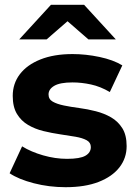

<svg xmlns="http://www.w3.org/2000/svg" viewBox="-20 -771 571 799"><path d="M253 8Q184 8 120.5 -8.5Q57 -25 20 -50L72 -162Q109 -139 159.5 -124.5Q210 -110 259 -110Q313 -110 335.5 -123Q358 -136 358 -159Q358 -178 340.5 -187.5Q323 -197 294 -202Q265 -207 230.5 -212Q196 -217 161 -225.5Q126 -234 97 -251Q68 -268 50.5 -297Q33 -326 33 -372Q33 -423 62.5 -462Q92 -501 148 -523.5Q204 -546 282 -546Q337 -546 394 -534Q451 -522 489 -499L437 -388Q398 -411 358.5 -419.5Q319 -428 282 -428Q230 -428 206 -414Q182 -400 182 -378Q182 -358 199.5 -348Q217 -338 246 -332Q275 -326 309.5 -321.5Q344 -317 379 -308Q414 -299 442.5 -282.5Q471 -266 489 -237.5Q507 -209 507 -163Q507 -113 477 -74.5Q447 -36 390.5 -14Q334 8 253 8ZM60 -607 192 -751H330L462 -607H348L210 -727H312L174 -607Z"/></svg>

Font: Montserrat Thin
Style: Bold
Weight: 700
Version: Version 9.000